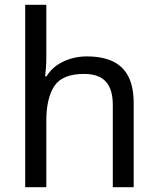

<svg xmlns="http://www.w3.org/2000/svg" viewBox="-20 -780 658 800"><path d="M173 -537Q173 -518 171.5 -498Q170 -478 168 -462H174Q191 -490 217 -508Q243 -526 275 -535.5Q307 -545 341 -545Q406 -545 449.5 -524.5Q493 -504 515 -461Q537 -418 537 -349V0H450V-343Q450 -408 421 -440Q392 -472 330 -472Q240 -472 206.5 -421.5Q173 -371 173 -277V0H85V-760H173Z"/></svg>

Font: korean115
Style: Regular
Weight: 400
Designer: Monotype Design Team
Foundry: Monotype Imaging Inc.
Version: Version 2.013